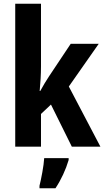

<svg xmlns="http://www.w3.org/2000/svg" viewBox="-20 -780 554 1021"><path d="M198 -427V-760H61V0H198V-174L251 -224L362 0H514L346 -320L505 -547H356L240 -373C226 -352 208 -322 194 -296H191C195 -338 198 -384 198 -427ZM345 71V61H215C213 101 199 172 190 208V221H275C305 176 330 122 345 71Z"/></svg>

Font: Noto Sans Georgian Condensed Bold
Style: Regular
Weight: 700
Width: 3
Designer: Monotype Design Team, Akaki Razmadze
Foundry: Google LLC
Version: Version 2.005